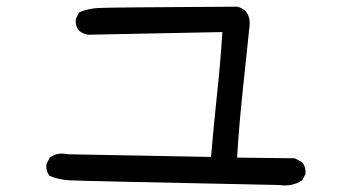

<svg xmlns="http://www.w3.org/2000/svg" viewBox="-20 -599 1040 575"><path d="M814 -45Q219 -57 187.5 -59Q156 -61 129 -72Q117 -86 119 -107L129 -127Q152 -144 184 -137L612 -129Q620 -224 630 -316.5Q640 -409 646 -503L244 -495Q229 -497 217 -507Q205 -521 207 -542L217 -562Q242 -573 273 -575Q304 -577 690 -579Q736 -568 726 -509Q716 -413 706 -318.5Q696 -224 690 -127L863 -125L885 -113Q896 -100 895 -78L885 -59Q855 -39 814 -45Z"/></svg>

Font: Kosefont JP
Style: Regular
Weight: 400
Designer: Nozomi Seto 瀬戸のぞみ
Version: Version 3.00;June 19, 2020